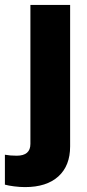

<svg xmlns="http://www.w3.org/2000/svg" viewBox="-74 -549 356 783"><path d="M28 214Q7 214 -16.5 211Q-40 208 -54 204V82Q-33 86 -6 86Q50 86 50 38V-529H212V48Q212 127 164 170.5Q116 214 28 214Z"/></svg>

Font: Red Hat Display Black
Style: Regular
Weight: 900
Designer: Pentagram, MCKL
Foundry: Pentagram, MCKL
Version: Version 1.023; ttfautohint (v1.8.3)